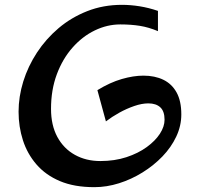

<svg xmlns="http://www.w3.org/2000/svg" viewBox="-20 -774 826 794"><path d="M370.2 0Q287 0 227.9 -25Q168.8 -50 130.8 -94Q92.8 -138 74.8 -194Q56.8 -250 56.8 -312Q56.8 -374 76.2 -437Q95.8 -500 132.8 -556.5Q169.8 -613 222.2 -657.5Q274.8 -702 340.9 -728Q407 -754 484.2 -754Q520 -754 557.5 -748Q595 -742 633.2 -729V-645.2Q595.2 -661.2 558.6 -667.1Q522 -673 477.5 -673Q423.2 -673 372 -648.2Q320.8 -623.5 279.9 -577.2Q239 -531 215 -466.8Q191 -402.5 191 -323.8Q191 -256 217.2 -207.6Q243.5 -159.2 289.8 -133.6Q336 -108 394.8 -108Q454 -108 502.8 -124Q551.5 -140 586.9 -165.8Q622.2 -191.5 641.4 -221.1Q660.5 -250.8 660.5 -278.8Q660.5 -314 642.9 -330.2Q625.2 -346.5 593.5 -346.5Q566.8 -346.5 535.2 -335.6Q503.8 -324.8 473.2 -307.9Q442.8 -291 418 -272L382.8 -401.2Q435.2 -433.2 483.6 -447.2Q532 -461.2 573 -461.2Q620.2 -461.2 655.4 -444.2Q690.5 -427.2 710.1 -392Q729.8 -356.8 729.8 -300.8Q729.8 -253.5 708.9 -209.1Q688 -164.8 651.8 -127.1Q615.5 -89.5 569.4 -60.9Q523.2 -32.2 472.1 -16.1Q421 0 370.2 0Z"/></svg>

Font: Marhey Light
Style: Regular
Weight: 300
Designer: Nur Syamsi & Bustanul Arifin
Foundry: Namelatype
Version: Version 1.000